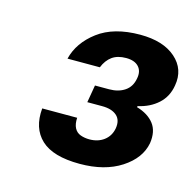

<svg xmlns="http://www.w3.org/2000/svg" viewBox="-65 -779 509 499"><g transform="rotate(15 189.0 -529.5)"><path d="M189 -347Q117 -347 85 -377Q53 -407 58 -461H152Q151 -444 156.5 -433.5Q162 -423 173 -419Q184 -415 197 -415Q220 -415 236 -427Q252 -439 256 -460Q260 -483 246.5 -495Q233 -507 207 -507H167L175 -554H213Q238 -554 255 -565.5Q272 -577 276 -600Q280 -620 269 -632Q258 -644 235 -644Q212 -644 197.5 -633.5Q183 -623 175 -603H88Q99 -648 141.5 -680Q184 -712 255 -712Q317 -712 350.5 -682.5Q384 -653 376 -608Q371 -577 349.5 -557.5Q328 -538 296 -531L295 -528Q326 -519 341.5 -499Q357 -479 352 -446Q344 -404 300 -375.5Q256 -347 189 -347Z"/></g></svg>

Font: DM Sans 20pt SemiBold
Style: Italic
Weight: 600
Italic angle: -10°
Version: Version 4.004;gftools[0.9.30]